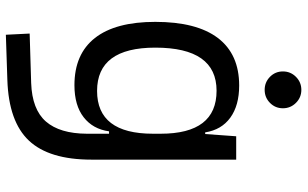

<svg xmlns="http://www.w3.org/2000/svg" viewBox="-208 -562 1003 626"><g transform="rotate(90 293.0 -248.5)"><path d="M92.8 233.4 88.9 155.8 250 150.9Q336.4 147.9 375.7 102.8Q415 57.6 415.5 -30.3V-103H407.7Q400.4 -50.3 361.8 -20.3Q323.2 9.8 257.3 9.8Q155.8 9.8 103.3 -57.1Q50.8 -124 50.8 -253.9Q50.8 -388.7 103.5 -458Q156.2 -527.3 258.3 -527.3Q323.2 -527.3 363 -498.5Q402.8 -469.7 411.1 -416.5H416.5L423.8 -517.6H500V-45.9Q500 92.3 438 158.2Q376 224.1 240.2 228.5ZM415.5 -271.5Q415.5 -453.6 275.4 -453.6Q134.8 -453.6 134.8 -253.9Q134.8 -64 275.9 -64Q415.5 -64 415.5 -246.1ZM272.5 -610.4Q247.6 -610.4 230 -627.7Q212.4 -645 212.4 -669.9Q212.4 -694.8 230 -712.4Q247.6 -730 272.5 -730Q297.4 -730 314.9 -712.4Q332.5 -694.8 332.5 -669.9Q332.5 -645 314.9 -627.7Q297.4 -610.4 272.5 -610.4Z"/></g></svg>

Font: CaskaydiaMono NF SemiLight
Style: Regular
Weight: 350
Designer: Aaron Bell
Foundry: Saja Typeworks
Version: Version 2111.001; ttfautohint (v1.8.4);Nerd Fonts 3.1.1